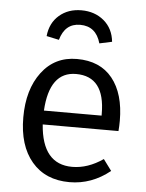

<svg xmlns="http://www.w3.org/2000/svg" viewBox="-54 -800 650 856"><g transform="rotate(5 271.0 -372.0)"><path d="M276 -691Q208 -691 187 -616L131 -628Q137 -687 177 -721.5Q217 -756 276 -756Q336 -756 377 -721.5Q418 -687 424 -628L368 -616Q347 -691 276 -691ZM489 -280Q489 -256 487 -234H148Q161 -57 295 -57Q365 -57 433 -104L470 -54Q388 12 289 12Q181 12 120 -60Q59 -132 59 -258Q59 -383 117.5 -460.5Q176 -538 275 -538Q379 -538 434 -469.5Q489 -401 489 -280ZM406 -296V-304Q406 -471 277 -471Q158 -471 148 -296Z"/></g></svg>

Font: FiraGO Book
Style: Regular
Weight: 350
Designer: bBox Type
Foundry: bBox Type GmbH
Version: Version 1.001;PS 001.001;hotconv 1.0.88;makeotf.lib2.5.64775